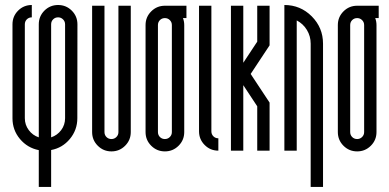

<svg xmlns="http://www.w3.org/2000/svg" viewBox="-20 -594 1534 757"><path d="M181.6 -52.5Q205.7 -60.4 221.2 -81Q236.6 -101.6 236.6 -127.9V-498.1Q236.6 -509.8 228.4 -517.7Q220.3 -525.6 209.1 -525.6Q197.4 -525.6 189.5 -517.7Q181.6 -509.8 181.6 -498.1ZM77.9 -127.9Q77.9 -102 93.3 -81.2Q108.7 -60.4 132.9 -52.5V-498.1Q132.9 -529.8 155.1 -552.1Q177.4 -574.3 209.1 -574.3Q240.7 -574.3 263 -552.1Q285.3 -529.8 285.3 -498.1L284.9 -127.9Q284.9 -81.6 255.5 -46.2Q226.2 -10.8 181.6 -2.5V142.9H132.9V-2.1Q88.3 -10.8 58.7 -46Q29.2 -81.2 29.2 -127.9V-498.1Q29.2 -529.8 51.4 -552.1Q73.7 -574.3 105.4 -574.3V-525.6Q93.7 -525.6 85.8 -517.7Q77.9 -509.8 77.9 -498.1Z M495.6 -73.3Q495.6 -41.6 473.3 -19.4Q451.1 2.9 419.4 2.9Q387.8 2.9 365.5 -19.4Q343.2 -41.6 343.2 -73.3V-571.4H391.9V-73.3Q391.9 -61.6 399.8 -53.7Q407.7 -45.8 419.4 -45.8Q430.7 -45.8 438.8 -53.7Q446.9 -61.6 446.9 -73.3V-571.4H495.6Z M630.2 -522.7Q618.5 -522.7 610.6 -514.8Q602.7 -506.9 602.7 -495.2V-73.3Q602.7 -61.6 610.6 -53.7Q618.5 -45.8 630.2 -45.8Q641.4 -45.8 649.5 -53.7Q657.6 -61.6 657.6 -73.3V-495.2Q657.6 -506.9 649.5 -514.8Q641.4 -522.7 630.2 -522.7ZM701.4 -522.7Q706.4 -509.4 706.4 -495.2V-73.3Q706.4 -41.6 684.1 -19.4Q661.8 2.9 630.2 2.9Q598.5 2.9 576.2 -19.4Q553.9 -41.6 553.9 -73.3V-495.2Q553.9 -526.9 576.2 -549.1Q598.5 -571.4 630.2 -571.4H715.1V-522.7Z M840.9 0Q809.2 0 787 -22.3Q764.7 -44.6 764.7 -76.2V-571.4H813.4V-76.2Q813.4 -64.6 821.3 -56.6Q829.2 -48.7 840.9 -48.7Z M939.2 0H890.5V-571.4H939.2V-346.5L994.2 -429.8V-571.4H1042.9V-415.2L968.3 -302.4L1042.9 -189.5V0H994.2V-174.9L939.2 -258.2Z M1149.9 0H1101.2V-574.3Q1164.5 -574.3 1209.1 -529.6Q1253.6 -484.8 1253.6 -421.9V142.9H1204.9V-421.9Q1204.9 -451.5 1189.9 -476.1Q1174.9 -500.6 1149.9 -513.5Z M1388.2 -522.7Q1376.5 -522.7 1368.6 -514.8Q1360.7 -506.9 1360.7 -495.2V-73.3Q1360.7 -61.6 1368.6 -53.7Q1376.5 -45.8 1388.2 -45.8Q1399.4 -45.8 1407.5 -53.7Q1415.7 -61.6 1415.7 -73.3V-495.2Q1415.7 -506.9 1407.5 -514.8Q1399.4 -522.7 1388.2 -522.7ZM1459.4 -522.7Q1464.4 -509.4 1464.4 -495.2V-73.3Q1464.4 -41.6 1442.1 -19.4Q1419.8 2.9 1388.2 2.9Q1356.5 2.9 1334.2 -19.4Q1312 -41.6 1312 -73.3V-495.2Q1312 -526.9 1334.2 -549.1Q1356.5 -571.4 1388.2 -571.4H1473.1V-522.7Z"/></svg>

Font: Marapfhont
Style: Book
Weight: 400
Version: Version 0.15